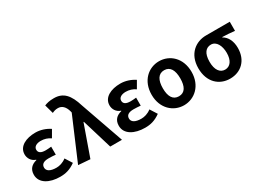

<svg xmlns="http://www.w3.org/2000/svg" viewBox="-39 -1511 2987 2224"><g transform="rotate(-30 1454.5 -399.0)"><path d="M299 14C371 14 433 -1 505 -53L446 -146C401 -111 353 -99 314 -99C230 -99 188 -127 188 -172C188 -217 221 -239 287 -239C318 -239 349 -237 381 -234V-341C354 -338 328 -336 305 -336C244 -336 213 -356 213 -396C213 -436 252 -460 309 -460C356 -460 398 -447 437 -420L492 -515C436 -552 370 -574 302 -574C179 -574 69 -524 69 -416C69 -368 96 -316 155 -297V-292C87 -275 44 -234 44 -158C44 -46 158 14 299 14Z M702 12 848 -401H853L974 0H1131L929 -575C880 -738 812 -812 688 -812C625 -812 593 -802 560 -789L593 -670C617 -681 636 -689 671 -689C722 -689 762 -654 781 -582L785 -565L544 0Z M1435 14C1507 14 1569 -1 1641 -53L1582 -146C1537 -111 1489 -99 1450 -99C1366 -99 1324 -127 1324 -172C1324 -217 1357 -239 1423 -239C1454 -239 1485 -237 1517 -234V-341C1490 -338 1464 -336 1441 -336C1380 -336 1349 -356 1349 -396C1349 -436 1388 -460 1445 -460C1492 -460 1534 -447 1573 -420L1628 -515C1572 -552 1506 -574 1438 -574C1315 -574 1205 -524 1205 -416C1205 -368 1232 -316 1291 -297V-292C1223 -275 1180 -234 1180 -158C1180 -46 1294 14 1435 14Z M1956 14C2097 14 2223 -95 2223 -279C2223 -466 2097 -574 1956 -574C1815 -574 1689 -466 1689 -279C1689 -95 1815 14 1956 14ZM1956 -106C1876 -106 1839 -171 1839 -279C1839 -387 1876 -454 1956 -454C2036 -454 2072 -387 2072 -279C2072 -171 2036 -106 1956 -106Z M2572 14C2719 14 2826 -86 2826 -251C2826 -343 2791 -412 2731 -445V-450C2790 -447 2835 -446 2896 -438V-560H2579C2441 -560 2311 -467 2311 -274C2311 -88 2428 14 2572 14ZM2574 -106C2506 -106 2461 -166 2461 -274C2461 -390 2507 -440 2574 -440C2646 -440 2686 -360 2686 -265C2686 -165 2642 -106 2574 -106Z"/></g></svg>

Font: Spoqa Han Sans Neo Bold
Style: Bold
Weight: 700
Designer: [Spoqa Han Sans Neo] Dong-huui Kim  Younghwa Kang  Yujin Lee  [Noto Sans] Ryoko NISHIZUKA  (kana & ideographs); Paul D. 
Foundry: Spoqa (http://www.spoqa-han-sans.com)
Version: Version 1.000